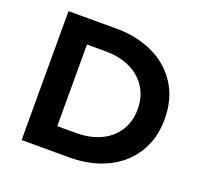

<svg xmlns="http://www.w3.org/2000/svg" viewBox="-117 -801 983 935"><g transform="rotate(20 374.0 -334.0)"><path d="M705 -334Q705 -231 657 -155.5Q609 -80 524.5 -40Q440 0 333 0H85V-668H333Q440 -668 524.5 -628Q609 -588 657 -512.5Q705 -437 705 -334ZM565 -334Q565 -397 535 -445Q505 -493 450 -519.5Q395 -546 323 -546H225V-123H323Q395 -123 450 -149Q505 -175 535 -223Q565 -271 565 -334Z"/></g></svg>

Font: Madhuban SemiBold
Style: Regular
Weight: 600
Designer: jaikishan Patel
Foundry: MagicType
Version: Version 1.000